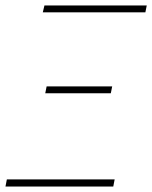

<svg xmlns="http://www.w3.org/2000/svg" viewBox="-31 -680 555 700"><path d="M-11 0H382L387 -26H-6ZM134 -340H373L378 -365H139ZM125 -635H499L504 -660H131Z"/></svg>

Font: Source Sans Pro ExtraLight
Style: Italic
Weight: 200
Italic angle: -11°
Designer: Paul D. Hunt
Foundry: Adobe Systems Incorporated
Version: Version 3.006;hotconv 1.0.111;makeotfexe 2.5.65597